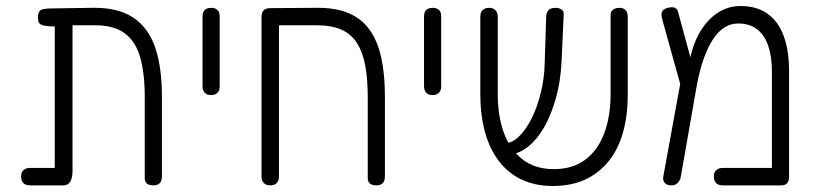

<svg xmlns="http://www.w3.org/2000/svg" viewBox="-20 -606 2710 638"><path d="M80 10Q70 10 63.5 6.5Q57 3 53.5 -3.5Q50 -10 50 -19Q50 -29 53.5 -35Q57 -41 63.5 -44.5Q70 -48 79 -48H162V-535L170 -518Q148 -518 135 -519.5Q122 -521 116 -524.5Q110 -528 108 -533.5Q106 -539 106 -547Q106 -565 114 -571.5Q122 -578 152 -578L284 -580Q369 -582 420.5 -549Q472 -516 495 -450Q518 -384 518 -286V-20Q518 -10 515 -3.5Q512 3 505.5 6.5Q499 10 490 10Q481 10 474.5 7.5Q468 5 464.5 -0.5Q461 -6 461 -13V-283Q461 -362 446 -415Q431 -468 395 -495Q359 -522 296 -522H221V-39Q221 -15 213.5 -2.5Q206 10 191 10Z M681 -290Q672 -290 666 -293.5Q660 -297 656.5 -303.5Q653 -310 653 -319V-552Q653 -561 656.5 -567.5Q660 -574 666.5 -577Q673 -580 682 -580Q691 -580 697.5 -576.5Q704 -573 707 -567Q710 -561 710 -551V-318Q710 -309 706.5 -303Q703 -297 697 -293.5Q691 -290 681 -290Z M878 10Q869 10 862.5 6.5Q856 3 852.5 -3.5Q849 -10 849 -19V-551Q849 -560 852.5 -566.5Q856 -573 862.5 -576Q869 -579 878 -579L1029 -580Q1094 -581 1138 -562.5Q1182 -544 1208.5 -506.5Q1235 -469 1247 -414Q1259 -359 1259 -286V-20Q1259 -10 1256 -3.5Q1253 3 1246.5 6.5Q1240 10 1231 10Q1222 10 1215.5 7.5Q1209 5 1205.5 -0.5Q1202 -6 1202 -13V-283Q1202 -342 1194 -386.5Q1186 -431 1167 -461.5Q1148 -492 1115.5 -507Q1083 -522 1032 -522H907V-20Q907 -10 903.5 -3.5Q900 3 894 6.5Q888 10 878 10Z M1417 -290Q1408 -290 1402 -293.5Q1396 -297 1392.5 -303.5Q1389 -310 1389 -319V-552Q1389 -561 1392.5 -567.5Q1396 -574 1402.5 -577Q1409 -580 1418 -580Q1427 -580 1433.5 -576.5Q1440 -573 1443 -567Q1446 -561 1446 -551V-318Q1446 -309 1442.5 -303Q1439 -297 1433 -293.5Q1427 -290 1417 -290Z M1817 12Q1758 12 1713 -9.5Q1668 -31 1637.5 -71Q1607 -111 1591.5 -167.5Q1576 -224 1576 -294V-551Q1576 -560 1579.5 -566.5Q1583 -573 1589.5 -576.5Q1596 -580 1605 -580Q1614 -580 1620.5 -576.5Q1627 -573 1630.5 -566.5Q1634 -560 1634 -550V-294Q1634 -219 1655 -163Q1676 -107 1717.5 -75.5Q1759 -44 1820 -44Q1883 -44 1925 -75.5Q1967 -107 1988 -163.5Q2009 -220 2009 -295V-557Q2009 -564 2012.5 -569Q2016 -574 2022.5 -577Q2029 -580 2038 -580Q2047 -580 2053.5 -576.5Q2060 -573 2063 -566.5Q2066 -560 2066 -550V-292Q2066 -223 2050.5 -167Q2035 -111 2003 -71Q1971 -31 1925 -9.5Q1879 12 1817 12ZM1655 -92 1635 -129H1653Q1680 -129 1704 -152Q1728 -175 1747 -213.5Q1766 -252 1777.5 -299.5Q1789 -347 1790 -397L1795 -554Q1796 -562 1799.5 -568Q1803 -574 1809.5 -577Q1816 -580 1825 -580Q1835 -580 1841.5 -577Q1848 -574 1851 -568.5Q1854 -563 1853 -555L1846 -401Q1843 -338 1828 -282.5Q1813 -227 1788.5 -184Q1764 -141 1732 -116.5Q1700 -92 1665 -92Z M2602 -371V-19Q2602 -9 2599 -2.5Q2596 4 2590 7Q2584 10 2574 10H2381Q2372 10 2365.5 6.5Q2359 3 2355.5 -3.5Q2352 -10 2352 -19Q2352 -29 2355.5 -35Q2359 -41 2365.5 -44.5Q2372 -48 2382 -48H2545V-368Q2545 -417 2533 -453Q2521 -489 2496 -508.5Q2471 -528 2433 -528Q2407 -528 2386 -514Q2365 -500 2348 -473.5Q2331 -447 2317.5 -408.5Q2304 -370 2295 -320L2243 -23Q2242 -13 2237.5 -5.5Q2233 2 2226.5 6Q2220 10 2212 10Q2196 10 2189 2Q2182 -6 2184 -19L2253 -397L2270 -395Q2276 -431 2287.5 -461Q2299 -491 2315 -514Q2331 -537 2350.5 -553Q2370 -569 2392.5 -577.5Q2415 -586 2441 -586Q2495 -586 2531 -560Q2567 -534 2584.5 -485.5Q2602 -437 2602 -371ZM2242 -321 2181 -540Q2178 -550 2178 -558Q2178 -566 2183 -571.5Q2188 -577 2199 -580Q2215 -584 2222.5 -580Q2230 -576 2232.5 -568.5Q2235 -561 2236 -556L2284 -379Z"/></svg>

Font: Fredoka SemiCondensed Light
Style: Regular
Weight: 300
Width: 4
Designer: Ben Nathan
Foundry: Milena B. Brandão, Ben Nathan
Version: Version 2.001